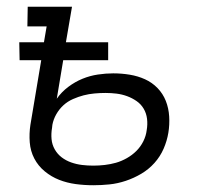

<svg xmlns="http://www.w3.org/2000/svg" viewBox="-20 -540 640 568"><path d="M256 8Q229 8 203.5 4.5Q178 1 155 -8Q132 -17 112.5 -33Q93 -49 81.5 -71Q70 -93 68 -119Q66 -145 70 -171L102 -362H38L37 -415H110L118 -462H61L62 -520H193L175 -415H300V-362H167L148 -248Q162 -268 182 -283Q202 -298 224 -307Q246 -316 269.5 -319.5Q293 -323 315 -323Q340 -323 364 -319Q388 -315 409 -305.5Q430 -296 446 -279.5Q462 -263 470.5 -241.5Q479 -220 480.5 -195.5Q482 -171 478 -147Q474 -123 464 -100Q454 -77 437 -58Q420 -39 398 -26Q376 -13 352 -5Q328 3 304 5.5Q280 8 256 8ZM256 -50Q273 -50 290 -52Q307 -54 323 -58.5Q339 -63 355 -72Q371 -81 383.5 -93.5Q396 -106 404 -122Q412 -138 414 -155Q417 -172 415 -188.5Q413 -205 405 -218.5Q397 -232 384 -241Q371 -250 356 -255.5Q341 -261 325 -263Q309 -265 292 -265Q276 -265 259.5 -263.5Q243 -262 227.5 -258Q212 -254 196 -247Q180 -240 167.5 -228.5Q155 -217 146.5 -202Q138 -187 135 -171L134 -162Q131 -145 132.5 -128.5Q134 -112 142 -98Q150 -84 162.5 -74.5Q175 -65 190.5 -59.5Q206 -54 222.5 -52Q239 -50 256 -50Z"/></svg>

Font: Iosevka HT Light Extended
Style: Italic
Weight: 300
Width: 7
Italic angle: -9°
Monospace: yes
Designer: Belleve Invis
Foundry: Belleve Invis
Version: Version 32.3.0; ttfautohint (v1.8.4)